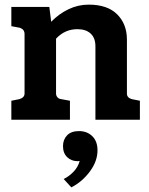

<svg xmlns="http://www.w3.org/2000/svg" viewBox="-20 -517 645 829"><path d="M584 -82V0H392V-317Q392 -353 371.5 -372Q351 -391 314 -391Q260 -391 222 -350V-113Q222 -104 228 -97Q234 -90 244 -89L282 -82V0H29V-82L64 -89Q86 -96 86 -113V-370Q86 -390 66 -397L29 -404V-487H193L201 -423Q234 -457 275.5 -477Q317 -497 363 -497Q444 -497 486 -455Q528 -413 528 -346V-113Q528 -95 549 -89ZM401 132Q401 179 368 223.5Q335 268 288 292L255 256Q279 244 298 224Q317 204 324 178Q321 179 316 179Q288 179 270 161.5Q252 144 252 114Q252 86 269.5 67.5Q287 49 321 49Q356 49 378.5 71Q401 93 401 132Z"/></svg>

Font: Enriqueta
Style: Bold
Weight: 700
Designer: Viviana Monsalve, Gustavo Ibarra
Foundry: 72Puntos
Version: Version 2.000